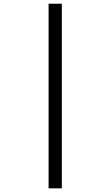

<svg xmlns="http://www.w3.org/2000/svg" viewBox="-20 -780 599 1040"><path d="M243.2 -759.8H314.9V240.2H243.2Z"/></svg>

Font: Noto Serif Devanagari
Style: Bold
Weight: 700
Designer: Monotype Design Team
Foundry: Monotype Imaging Inc.
Version: Version 1.01